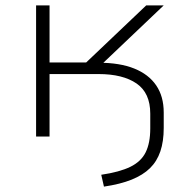

<svg xmlns="http://www.w3.org/2000/svg" viewBox="-20 -507 696 713"><path d="M366 186 356 142Q424 132 464 112.5Q504 93 521 58.5Q538 24 538 -30V-85Q538 -162 487 -197Q436 -232 346 -232H164V0H114V-487H164V-275H300L523 -487H588L345 -256L347 -274Q425 -274 478.5 -252.5Q532 -231 560 -190Q588 -149 588 -89V-32Q588 18 575.5 55Q563 92 537 117.5Q511 143 469 160Q427 177 366 186Z"/></svg>

Font: Nunito Sans 10pt Expanded ExtraLight
Style: Regular
Weight: 250
Width: 7
Designer: Vernon Adams
Foundry: Vernon Adams
Version: Version 3.101;gftools[0.9.27]